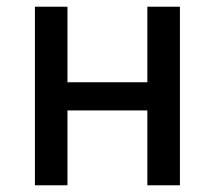

<svg xmlns="http://www.w3.org/2000/svg" viewBox="-20 -552 640 572"><path d="M84 0V-532H181V-307H419V-532H516V0H419V-223H181V0Z"/></svg>

Font: Geist Mono Medium
Style: Regular
Weight: 500
Monospace: yes
Designer: Basement.studio, Andrés Briganti, Mateo Zaragoza
Foundry: Basement.studio, Vercel, Andrés Briganti, Guido Ferreyra, Mateo Zaragoza
Version: Version 1.500; ttfautohint (v1.8.4.7-5d5b)